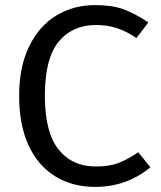

<svg xmlns="http://www.w3.org/2000/svg" viewBox="-20 -721 630 753"><path d="M562 -633 515 -572Q475 -599 437.5 -611Q400 -623 357 -623Q264 -623 210 -557.5Q156 -492 156 -345Q156 -202 209.5 -135Q263 -68 356 -68Q408 -68 444 -81.5Q480 -95 522 -124L570 -65Q477 12 353 12Q264 12 196.5 -29.5Q129 -71 92 -151Q55 -231 55 -345Q55 -458 94 -538.5Q133 -619 200.5 -660Q268 -701 353 -701Q419 -701 463.5 -685Q508 -669 562 -633Z"/></svg>

Font: Fira GO
Style: Regular
Weight: 400
Designer: Carrois Corporate
Foundry: Carrois Corporate GbR
Version: Version 0.300